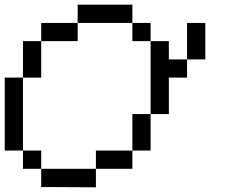

<svg xmlns="http://www.w3.org/2000/svg" viewBox="-20 -789 963 810"><path d="M769.2 -538.5V-692.3H846.2V-538.5ZM769.2 -538.5V-461.5H692.3V-538.5ZM153.8 0V-76.9H384.6V1.2ZM76.9 -76.9V-153.8H153.8V-76.9ZM384.6 -76.9V-153.8H538.5V-76.9ZM538.5 -153.8V-307.7H615.4V-153.8ZM0 -153.8V-461.5H76.9V-153.8ZM76.9 -461.5V-615.4H153.8V-461.5ZM615.4 -307.7V-615.4H692.3V-307.7ZM153.8 -615.4V-692.3H307.7V-615.4ZM538.5 -615.4V-692.3H615.4V-615.4ZM307.7 -692.3V-769.2H538.5V-692.3Z"/></svg>

Font: Mintsoda - Lime Green 13x16
Style: Regular
Weight: 400
Designer: Mintsoda-15
Version: Version 1.0